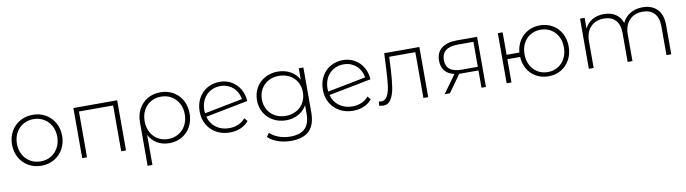

<svg xmlns="http://www.w3.org/2000/svg" viewBox="-33 -1148 7031 1969"><g transform="rotate(-10 3482.5 -164.0)"><path d="M55 -261Q55 -337 89 -397.5Q123 -458 182.5 -492Q242 -526 316 -526Q390 -526 449.5 -492Q509 -458 543 -397.5Q577 -337 577 -261Q577 -185 543 -124.5Q509 -64 449.5 -30Q390 4 316 4Q242 4 182.5 -30Q123 -64 89 -124.5Q55 -185 55 -261ZM526 -261Q526 -325 498.5 -375Q471 -425 423.5 -453Q376 -481 316 -481Q256 -481 208.5 -453Q161 -425 133.5 -375Q106 -325 106 -261Q106 -197 133.5 -147Q161 -97 208.5 -69Q256 -41 316 -41Q376 -41 423.5 -69Q471 -97 498.5 -147Q526 -197 526 -261Z M1196 -522V0H1146V-477H790V0H740V-522Z M1904 -260Q1904 -184 1871.5 -124Q1839 -64 1781 -30Q1723 4 1649 4Q1577 4 1522.5 -28Q1468 -60 1437 -119V194H1387V-260Q1387 -337 1420 -397.5Q1453 -458 1511.5 -492Q1570 -526 1645 -526Q1720 -526 1779 -492Q1838 -458 1871 -397.5Q1904 -337 1904 -260ZM1854 -260Q1854 -324 1827 -374Q1800 -424 1752.5 -452.5Q1705 -481 1644 -481Q1584 -481 1536.5 -453Q1489 -425 1462.5 -375Q1436 -325 1436 -261Q1436 -197 1462.5 -147Q1489 -97 1536.5 -68.5Q1584 -40 1644 -40Q1704 -40 1752 -68.5Q1800 -97 1827 -147Q1854 -197 1854 -260Z M2447 -114 2476 -81Q2442 -39 2391 -17.5Q2340 4 2279 4Q2201 4 2139.5 -30Q2078 -64 2043.5 -124Q2009 -184 2009 -261Q2009 -338 2041.5 -398Q2074 -458 2132 -492Q2190 -526 2263 -526Q2331 -526 2385.5 -494.5Q2440 -463 2472.5 -407.5Q2505 -352 2508 -283L2067 -197Q2086 -125 2143 -83Q2200 -41 2280 -41Q2331 -41 2374.5 -59.5Q2418 -78 2447 -114ZM2058 -265Q2058 -254 2060 -234L2458 -312Q2451 -359 2425 -398Q2399 -437 2357 -459.5Q2315 -482 2263 -482Q2204 -482 2157 -454.5Q2110 -427 2084 -377.5Q2058 -328 2058 -265Z M3135 -522V-56Q3135 74 3072 136Q3009 198 2882 198Q2810 198 2746 176Q2682 154 2643 115L2670 77Q2709 113 2764 133Q2819 153 2881 153Q2985 153 3035 103.5Q3085 54 3085 -50V-138Q3053 -81 2996 -50Q2939 -19 2868 -19Q2795 -19 2735.5 -51.5Q2676 -84 2642 -142Q2608 -200 2608 -273Q2608 -346 2642 -404Q2676 -462 2735.5 -494Q2795 -526 2868 -526Q2940 -526 2998 -494Q3056 -462 3087 -404V-522ZM3086 -273Q3086 -334 3058.5 -381Q3031 -428 2982 -454.5Q2933 -481 2872 -481Q2811 -481 2762.5 -454.5Q2714 -428 2686.5 -381Q2659 -334 2659 -273Q2659 -212 2686.5 -164.5Q2714 -117 2762.5 -90.5Q2811 -64 2872 -64Q2933 -64 2982 -90.5Q3031 -117 3058.5 -164.5Q3086 -212 3086 -273Z M3730 -114 3759 -81Q3725 -39 3674 -17.5Q3623 4 3562 4Q3484 4 3422.5 -30Q3361 -64 3326.5 -124Q3292 -184 3292 -261Q3292 -338 3324.5 -398Q3357 -458 3415 -492Q3473 -526 3546 -526Q3614 -526 3668.5 -494.5Q3723 -463 3755.5 -407.5Q3788 -352 3791 -283L3350 -197Q3369 -125 3426 -83Q3483 -41 3563 -41Q3614 -41 3657.5 -59.5Q3701 -78 3730 -114ZM3341 -265Q3341 -254 3343 -234L3741 -312Q3734 -359 3708 -398Q3682 -437 3640 -459.5Q3598 -482 3546 -482Q3487 -482 3440 -454.5Q3393 -427 3367 -377.5Q3341 -328 3341 -265Z M4343 -522V0H4293V-477H4021L4014 -338Q4008 -230 3996 -157Q3984 -84 3955 -39Q3926 6 3875 6Q3860 6 3832 -1L3837 -44Q3853 -40 3861 -40Q3903 -40 3925 -81Q3947 -122 3955 -183Q3963 -244 3968 -342L3977 -522Z M4944 -522V0H4898V-180H4724Q4706 -180 4698 -181L4569 0H4514L4649 -187Q4585 -201 4551 -242Q4517 -283 4517 -348Q4517 -434 4574.5 -478Q4632 -522 4732 -522ZM4729 -218H4898V-478H4735Q4567 -478 4567 -346Q4567 -218 4729 -218Z M5852 -261Q5852 -185 5819 -124.5Q5786 -64 5728 -30Q5670 4 5597 4Q5527 4 5470.5 -27Q5414 -58 5380.5 -114Q5347 -170 5343 -242H5210V0H5160V-522H5210V-288H5343Q5349 -358 5383 -412Q5417 -466 5473 -496Q5529 -526 5597 -526Q5670 -526 5728 -492.5Q5786 -459 5819 -398.5Q5852 -338 5852 -261ZM5802 -261Q5802 -326 5775.5 -376Q5749 -426 5702 -453.5Q5655 -481 5597 -481Q5539 -481 5492 -453.5Q5445 -426 5418.5 -376Q5392 -326 5392 -261Q5392 -197 5418.5 -146.5Q5445 -96 5492 -68Q5539 -40 5597 -40Q5655 -40 5702 -68Q5749 -96 5775.5 -146.5Q5802 -197 5802 -261Z M6874 -305V0H6824V-301Q6824 -389 6781 -435Q6738 -481 6661 -481Q6573 -481 6521.5 -426Q6470 -371 6470 -278V0H6420V-301Q6420 -389 6377 -435Q6334 -481 6257 -481Q6169 -481 6117.5 -426Q6066 -371 6066 -278V0H6016V-522H6064V-410Q6090 -465 6141.5 -495.5Q6193 -526 6264 -526Q6335 -526 6384.5 -494Q6434 -462 6455 -400Q6481 -458 6536.5 -492Q6592 -526 6666 -526Q6763 -526 6818.5 -469Q6874 -412 6874 -305Z"/></g></svg>

Font: Montserrat Alternates Light
Style: Regular
Weight: 300
Designer: Julieta Ulanovsky
Foundry: Julieta Ulanovsky
Version: Version 7.200